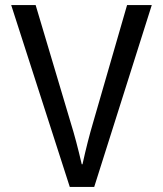

<svg xmlns="http://www.w3.org/2000/svg" viewBox="-20 -734 640 754"><path d="M24 -714H120L258 -251Q279 -184 301 -89H304Q324 -180 346 -254L479 -714H576L350 0H254Z"/></svg>

Font: Noto Sans Mono UI
Style: Regular
Weight: 400
Monospace: yes
Designer: Monotype Design team
Foundry: Monotype Imaging Inc.
Version: Version 1.000